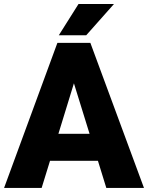

<svg xmlns="http://www.w3.org/2000/svg" viewBox="-22 -921 726 941"><path d="M683.6 0 420.9 -710.9H259.3L-2 0H182.1L223.1 -132.8H458L499 0ZM340.3 -512.7 417 -265.1H264.2ZM400.4 -748 536.6 -901.4H362.8L266.1 -748Z"/></svg>

Font: Vazirmatn Black
Style: Regular
Weight: 900
Designer: Saber Rastikerdar
Foundry: Saber Rastikerdar
Version: Version 33.003